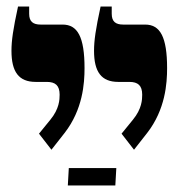

<svg xmlns="http://www.w3.org/2000/svg" viewBox="-20 -667 544 586"><path d="M389 -210 429 -261C485 -333 490 -413 490 -459C490 -554 469 -592 423 -592H356C333 -592 321 -601 321 -625V-647H287C272 -578 267 -543 267 -512C267 -448 289 -417 341 -417H375C401 -417 414 -406 414 -378C414 -363 413 -335 386 -302L351 -259ZM137 -210 177 -261C233 -333 238 -413 238 -459C238 -554 217 -592 171 -592H104C81 -592 69 -601 69 -625V-647H35C20 -578 15 -543 15 -512C15 -448 37 -417 89 -417H123C149 -417 162 -406 162 -378C162 -363 161 -335 134 -302L99 -259ZM187 -101H332L335 -154H190Z"/></svg>

Font: Noto Serif Hebrew ExtraCondensed Black
Style: Regular
Weight: 900
Width: 2
Designer: Monotype Design Team
Foundry: Monotype Imaging Inc.
Version: Version 2.004